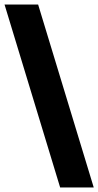

<svg xmlns="http://www.w3.org/2000/svg" viewBox="-34 -737 433 846"><path d="M379 89H231L-14 -717H134Z"/></svg>

Font: Bricolage Grotesque 12pt ExtraBold
Style: Regular
Weight: 800
Designer: Mathieu Triay
Foundry: Atelier Triay
Version: Version 1.001; ttfautohint (v1.8.4.7-5d5b);gftools[0.9.33.de